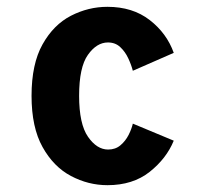

<svg xmlns="http://www.w3.org/2000/svg" viewBox="-20 -532 590 563"><path d="M295 11Q239 11 188 -16Q137 -43 104.8 -100.8Q72.5 -158.5 72.5 -251Q72.5 -344.5 104.8 -402Q137 -459.5 188 -485.8Q239 -512 295 -512Q369 -512 419 -473.2Q469 -434.5 489.5 -377L369.5 -324.5Q365 -342 356 -361.2Q347 -380.5 332.5 -394Q318 -407.5 296.5 -407.5Q263.5 -407.5 237.8 -371.2Q212 -335 212 -251Q212 -168.5 238 -131Q264 -93.5 297 -93.5Q318.5 -93.5 333.2 -106Q348 -118.5 357 -136.2Q366 -154 369.5 -169.5L489.5 -119.5Q468 -67 418.8 -28Q369.5 11 295 11Z"/></svg>

Font: Trispace SemiCondensed SemiBold
Style: Regular
Weight: 600
Width: 4
Designer: Tyler Finck
Foundry: Etcetera Type Company
Version: Version 1.210; ttfautohint (v1.8.3)